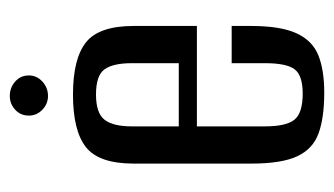

<svg xmlns="http://www.w3.org/2000/svg" viewBox="-165 -508 682 392"><g transform="rotate(-90 176.0 -312.0)"><path d="M183 9Q132 9 100 -2.5Q68 -14 53 -46Q38 -78 38 -140V-380Q38 -451 71.5 -477.5Q105 -504 179 -504Q252 -504 285.5 -477.5Q319 -451 319 -380V-251H114V-112Q114 -69 127.5 -52Q141 -35 181 -35Q218 -35 230.5 -51.5Q243 -68 243 -112V-180H319V-141Q319 -80 304 -47.5Q289 -15 259 -3Q229 9 183 9ZM114 -288H243V-384Q243 -422 230.5 -439.5Q218 -457 179 -457Q141 -457 127.5 -439.5Q114 -422 114 -384ZM176 -555Q160 -555 148 -566.5Q136 -578 136 -594Q136 -611 148 -622Q160 -633 176 -633Q193 -633 205.5 -622Q218 -611 218 -594Q218 -578 205.5 -566.5Q193 -555 176 -555Z"/></g></svg>

Font: Alumni Sans Medium
Style: Regular
Weight: 500
Designer: Robert E. Leuschke
Foundry: Robert E. Leuschke
Version: Version 1.018